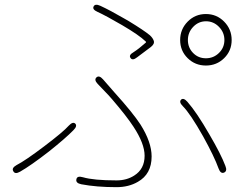

<svg xmlns="http://www.w3.org/2000/svg" viewBox="-20 -755 1040 794"><path d="M462 19Q379 19 316 7Q292 2 296 -14Q299 -29 323 -22Q367 -9 462 -9Q504 -9 535 -29Q578 -56 578 -111Q578 -161 532 -231Q504 -274 444 -344Q436 -353 428 -362L384 -408Q368 -425 379 -435Q390 -445 406 -427L454 -372Q529 -289 561 -240Q607 -167 607 -108Q607 -35 550 -3Q512 19 462 19ZM906 -41Q892 -36 884 -58Q866 -108 820 -191Q767 -285 736 -316Q719 -333 729 -343Q739 -352 755 -334Q793 -291 846 -199Q894 -117 912 -69Q921 -47 906 -41ZM63 -45Q42 -33 35 -47Q27 -60 48 -72Q85 -91 163.5 -150.5Q242 -210 264 -235Q281 -253 291 -244Q301 -234 284 -217Q252 -184 183 -129Q107 -70 63 -45ZM831.5 -484Q787 -484 756 -514.5Q725 -545 725 -589.5Q725 -634 756 -665.5Q787 -697 831.5 -697Q876 -697 907 -665.5Q938 -634 938 -589.5Q938 -545 907 -514.5Q876 -484 831.5 -484ZM547 -518Q528 -503 520 -515Q511 -527 532 -539Q554 -553 582 -578Q586 -581 582 -584Q555 -610 485 -651Q420 -689 383 -706Q361 -716 367 -728Q373 -741 395 -731Q436 -712 491 -680Q502 -674 512 -668Q576 -629 600 -609Q612 -598 616 -586Q620 -573 603 -560ZM831.5 -514Q863 -514 885.5 -536Q908 -558 908 -589.5Q908 -621 885.5 -644Q863 -667 832 -667Q801 -667 779 -644Q757 -621 757 -589.5Q757 -558 778.5 -536Q800 -514 831.5 -514Z"/></svg>

Font: Resource Han Rounded KR ExtraLight
Style: Regular
Weight: 250
Designer: Cyano Hao (round all glyphs); Ryoko NISHIZUKA 西塚涼子 (kana, bopomofo & ideographs); Paul D. Hunt (Latin, Greek & Cyrillic)
Foundry: Cyano Hao
Version: 0.990